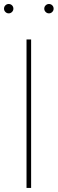

<svg xmlns="http://www.w3.org/2000/svg" viewBox="-27 -921 283 941"><path d="M125.5 -727.5V0H103V-727.5ZM212.9 -855.5Q203.6 -855.5 196.8 -862.3Q189.9 -869.1 189.9 -878.4Q189.9 -888.2 196.8 -894.8Q203.6 -901.4 212.9 -901.4Q222.7 -901.4 229.2 -894.8Q235.8 -888.2 235.8 -878.4Q235.8 -869.1 229 -862.3Q222.2 -855.5 212.9 -855.5ZM15.6 -855.5Q6.3 -855.5 -0.5 -862.3Q-7.3 -869.1 -7.3 -878.4Q-7.3 -888.2 -0.5 -894.8Q6.3 -901.4 15.6 -901.4Q25.4 -901.4 32 -894.8Q38.6 -888.2 38.6 -878.4Q38.6 -869.1 31.7 -862.3Q24.9 -855.5 15.6 -855.5Z"/></svg>

Font: Inter 20pt Thin
Style: Regular
Weight: 250
Version: Version 4.001;git-66647c0bb